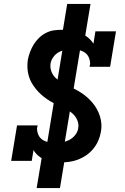

<svg xmlns="http://www.w3.org/2000/svg" viewBox="-20 -858 640 980"><path d="M287 -29Q267 -29 246.5 -32Q226 -35 208.5 -42.5Q191 -50 176 -62.5Q161 -75 151 -92L142 -37H37L67 -218H172L169 -203Q169 -185 176 -169.5Q183 -154 196.5 -145Q210 -136 227.5 -132.5Q245 -129 262 -129Q281 -129 299 -132Q317 -135 334 -144Q351 -153 363.5 -168.5Q376 -184 379 -202Q383 -223 375.5 -242Q368 -261 354.5 -274.5Q341 -288 323.5 -297.5Q306 -307 288.5 -315Q271 -323 253.5 -332Q236 -341 220 -352Q204 -363 189.5 -376Q175 -389 163 -404Q151 -419 141.5 -435.5Q132 -452 126.5 -471.5Q121 -491 120 -511.5Q119 -532 122 -553Q126 -573 133.5 -593Q141 -613 152 -631Q163 -649 179 -664.5Q195 -680 214.5 -690Q234 -700 254.5 -703Q275 -706 296 -706Q319 -706 343 -702.5Q367 -699 388 -690.5Q409 -682 427 -668Q445 -654 457 -635L467 -698H572L542 -517H437L440 -532Q440 -550 433 -565.5Q426 -581 412.5 -590Q399 -599 382 -602.5Q365 -606 347 -606Q330 -606 312.5 -603Q295 -600 279 -591Q263 -582 252 -566.5Q241 -551 238 -534Q235 -513 242 -494Q249 -475 262.5 -461.5Q276 -448 293 -438.5Q310 -429 327.5 -420.5Q345 -412 362.5 -403Q380 -394 396 -383.5Q412 -373 426.5 -360Q441 -347 453 -332.5Q465 -318 474.5 -301Q484 -284 490 -265Q496 -246 497.5 -225.5Q499 -205 495 -185Q491 -162 481.5 -140Q472 -118 456.5 -99Q441 -80 421 -66Q401 -52 378.5 -43.5Q356 -35 333.5 -32Q311 -29 288 -29ZM167 102 200 -95 215 -93 306 -648H351L293 -656L323 -838H442L409 -640L395 -642L303 -87H258L316 -79L286 102Z"/></svg>

Font: Iosevka Slab Extended
Style: Bold Italic
Weight: 700
Width: 7
Italic angle: -9°
Monospace: yes
Designer: Belleve Invis
Foundry: Belleve Invis
Version: Version 11.1.0; ttfautohint (v1.8.3)